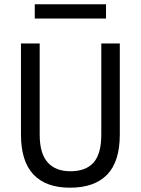

<svg xmlns="http://www.w3.org/2000/svg" viewBox="-20 -857 654 892"><path d="M450.6 -231.5V-655H536.6V-232.1Q536.6 -106.5 477.9 -45.8Q419.1 15 305.1 15Q193 15 135.2 -46.6Q77.4 -108.1 77.4 -232.1V-655H164.4V-231.5Q164.4 -144.5 201.1 -102.9Q237.9 -61.4 307 -61.4Q378.9 -61.4 414.8 -101.9Q450.6 -142.5 450.6 -231.5ZM141.5 -771V-837.1H472.5V-771Z"/></svg>

Font: Intel One Mono Light
Style: Regular
Weight: 300
Monospace: yes
Designer: Fred Shallcrass
Foundry: Frere-Jones Type LLC
Version: Version 1.004